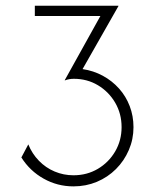

<svg xmlns="http://www.w3.org/2000/svg" viewBox="-20 -645 561 673"><path d="M237.5 8.3Q181.2 8.3 133 -18.8Q84.7 -45.8 54.9 -93.1L79.2 -138.9Q92.4 -106.2 116.3 -81.6Q140.3 -56.9 171.5 -43.8Q202.8 -30.6 237.5 -30.6Q284.7 -30.6 322.9 -53.1Q361.1 -75.7 383.7 -114.2Q406.2 -152.8 406.2 -199.3Q406.2 -246.5 383.7 -285.1Q361.1 -323.6 323.3 -346.2Q285.4 -368.8 238.9 -368.8Q230.6 -368.8 222.6 -367.4Q214.6 -366 207.6 -363.2L206.9 -363.9L331.9 -588.9H102.1V-625H395.1V-623.6L269.4 -402.8Q307.6 -397.2 340.3 -379.5Q372.9 -361.8 397.2 -334.7Q421.5 -307.6 434.7 -272.9Q447.9 -238.2 447.9 -199.3Q447.9 -156.9 431.6 -119.1Q415.3 -81.2 386.5 -52.4Q357.6 -23.6 319.4 -7.6Q281.2 8.3 237.5 8.3Z"/></svg>

Font: Afacad Flux ExtraLight
Style: Regular
Weight: 250
Designer: Kristian Moeller
Foundry: Dicotype
Version: Version 1.100